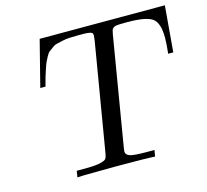

<svg xmlns="http://www.w3.org/2000/svg" viewBox="-99 -791 977 905"><g transform="rotate(-15 389.5 -338.5)"><path d="M110.8 -452.1 168 -676.8H778.8L759.8 -452.1H734.9Q739.7 -495.1 740.2 -528.8Q740.2 -602.1 709.2 -624Q678.2 -646 586.9 -646Q541 -646 532.2 -644Q522.5 -642.1 517.3 -637Q512.2 -631.8 511 -627.4Q509.8 -623 506.8 -608.9L418 -77.1Q416 -65.9 416 -61Q416 -43.9 435.5 -37.4Q455.1 -30.8 517.1 -30.8H555.2L549.8 0Q508.8 -2.9 360.8 -2.9L265.1 -2Q196.3 -2 170.9 0L175.8 -30.8H213.9Q265.6 -30.8 289.8 -36.4Q314 -42 319.6 -49.6Q325.2 -57.1 328.1 -76.2L416 -600.1Q418.9 -624 418.9 -625Q418.9 -636.2 414.1 -639.6Q409.2 -643.1 393.1 -645Q387.2 -646 349.1 -646Q324.2 -646 305.2 -645Q286.1 -644 269.5 -640.1Q252.9 -636.2 241 -633.5Q229 -630.9 217.5 -621.8Q206.1 -612.8 199 -607.9Q191.9 -603 183.3 -586.9Q174.8 -570.8 170.9 -562.5Q167 -554.2 159.4 -531Q151.9 -507.8 147.9 -495.4Q144 -482.9 136.2 -452.1Z"/></g></svg>

Font: CMU Serif Extra
Style: RomanSlanted
Weight: 500
Italic angle: -9.46001°
Version: Version 0.7.0